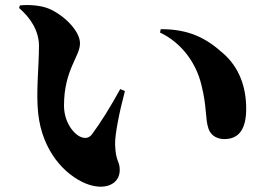

<svg xmlns="http://www.w3.org/2000/svg" viewBox="-20 -725 1040 744"><path d="M128 -285C144 -140 230 -48 312 -14C386 16 444 -11 444 -66C444 -103 428 -97 426 -166C425 -203 442 -289 464 -372L446 -380C408 -311 371 -251 336 -204C324 -189 309 -188 294 -194C267 -204 228 -250 228 -316C228 -454 290 -506 290 -557C290 -606 226 -668 168 -692C133 -706 85 -707 57 -704L54 -694C98 -656 131 -606 131 -547C131 -466 119 -368 128 -285ZM760 -398C783 -307 774 -268 788 -226C798 -197 825 -186 849 -186C909 -186 934 -229 934 -304C934 -386 908 -463 845 -518C779 -577 714 -612 603 -612L600 -599C686 -558 740 -479 760 -398Z"/></svg>

Font: Noto Serif CJK JP Black
Style: Regular
Weight: 900
Designer: Ryoko NISHIZUKA 西塚涼子 (kana & ideographs); Frank Grießhammer (Latin, Greek & Cyrillic); Wenlong ZHANG 张文龙 (bopomofo); San
Foundry: Adobe Systems Incorporated
Version: Version 1.001;PS 1.001;hotconv 16.6.54;makeotf.lib2.5.65590